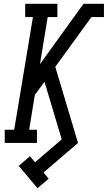

<svg xmlns="http://www.w3.org/2000/svg" viewBox="-20 -755 569 1014"><path d="M178 239 79 121 138 70 165 102 306 -19 215 -323 164 -254 134 -70H175V0H5V-70H55L154 -665H113V-735H283V-665H232L191 -416L421 -735H529V-665H463L272 -402L392 0L210 156L237 189Z"/></svg>

Font: Iosevka Slab
Style: Italic
Weight: 400
Italic angle: -9°
Monospace: yes
Designer: Belleve Invis
Foundry: Belleve Invis
Version: Version 11.1.0; ttfautohint (v1.8.3)